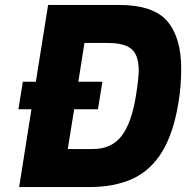

<svg xmlns="http://www.w3.org/2000/svg" viewBox="-20 -762 758 782"><path d="M718 -482Q718 -411 707 -345Q687 -221 641 -145Q595 -69 521.5 -34.5Q448 0 340 0H58L108 -317H55L73 -429H126L176 -742H462Q605 -742 661.5 -675.5Q718 -609 718 -482ZM545 -475Q545 -537 516 -562Q487 -587 419 -587H324L299 -429H397L379 -317H282L256 -155H358Q434 -155 475 -208Q516 -261 534 -374Q545 -445 545 -475Z"/></svg>

Font: Exo ExtraBold
Style: Italic
Weight: 800
Italic angle: -9°
Designer: Natanael Gama
Foundry: Natanael Gama
Version: Version 1.500; ttfautohint (v1.6)